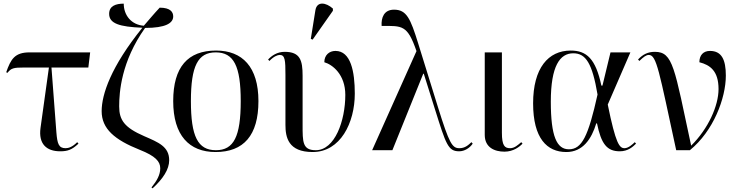

<svg xmlns="http://www.w3.org/2000/svg" viewBox="-20 -823 4047 1052"><path d="M310 6C350 6 374 -2 410 -36L403 -44C376 -17 355 -11 339 -11C302 -11 294 -35 289 -97L262 -453H464L474 -536H142C61 -536 39 -499 14 -427L21 -424C41 -450 56 -453 111 -453H248L202 -122C190 -34 235 6 310 6Z M816 209C873 157 907 105 907 55C907 -20 848 -43 770 -77C662 -124 633 -165 633 -240C633 -317 644 -486 775 -670C887 -670 929 -696 929 -733C929 -756 915 -781 855 -781C823 -747 795 -713 768 -682C699 -687 658 -740 658 -803C615 -803 578 -791 578 -747C578 -694 635 -676 760 -671C588 -458 537 -306 537 -214C537 -117 608 -57 746 -2C832 32 858 62 858 99C858 135 840 167 810 204Z M1161 10C1315 10 1396 -81 1396 -269C1396 -456 1308 -546 1164 -546C1009 -546 929 -456 929 -269C929 -81 1017 10 1161 10ZM1163 0C1064 0 1026 -75 1026 -269C1026 -461 1064 -536 1162 -536C1261 -536 1299 -461 1299 -269C1299 -75 1261 0 1163 0Z M1693 -606 1804 -764V-776C1766 -810 1716 -818 1708 -766L1683 -610ZM1693 10C1845 10 1924 -150 1924 -310C1924 -431 1902 -544 1818 -544C1784 -544 1757 -521 1757 -482C1802 -469 1872 -415 1872 -303C1872 -162 1815 0 1710 0C1637 0 1638 -46 1638 -139V-408C1638 -492 1625 -539 1540 -539C1498 -539 1469 -518 1449 -497L1456 -489C1480 -514 1501 -522 1513 -522C1542 -522 1544 -492 1544 -413V-139C1544 -71 1559 10 1693 10Z M2019 0H2130L2299 -419H2302L2363 -225C2424 -31 2435 6 2496 6C2525 6 2554 -12 2570 -36L2563 -44C2546 -28 2528 -11 2497 -11C2458 -11 2442 -35 2379 -238L2271 -586C2229 -721 2208 -770 2139 -770C2083 -770 2068 -725 2071 -681C2184 -681 2212 -688 2262 -543Z M2744 8C2793 8 2827 -19 2843 -36L2836 -44C2817 -28 2799 -11 2775 -11C2745 -11 2730 -25 2730 -96V-536H2636V-84C2636 -14 2691 8 2744 8Z M3083 10C3173 10 3221 -61 3247 -147H3251C3274 -35 3305 6 3376 6C3421 6 3448 -19 3465 -36L3458 -44C3447 -33 3423 -11 3402 -11C3374 -11 3354 -34 3310 -250L3434 -536H3325L3281 -354H3275C3244 -501 3194 -546 3107 -546C2984 -546 2901 -450 2901 -257C2901 -65 2977 10 3083 10ZM3097 -5C3031 -5 2998 -75 2998 -266C2998 -462 3048 -531 3121 -531C3190 -531 3225 -476 3254 -305C3203 -75 3168 -5 3097 -5Z M3685 0H3760C3889 -105 3957 -285 3957 -409C3957 -496 3934 -544 3870 -544C3834 -544 3812 -521 3812 -482C3871 -467 3917 -434 3917 -335C3917 -244 3861 -118 3767 -25C3675 -453 3668 -539 3568 -539C3531 -539 3503 -526 3476 -497L3483 -489C3507 -512 3521 -522 3535 -522C3578 -522 3591 -433 3685 0Z"/></svg>

Font: Noto Serif Display
Style: Regular
Weight: 400
Designer: Monotype Design Team
Foundry: Monotype Imaging Inc.
Version: Version 2.009